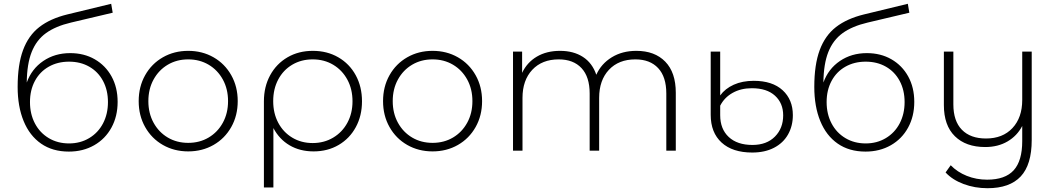

<svg xmlns="http://www.w3.org/2000/svg" viewBox="-20 -794 5564 1012"><path d="M479.5 -481.5C441.8 -503.2 398.7 -514 350 -514C296 -514 248.7 -500.2 208 -472.5C167.3 -444.8 138.3 -407 121 -359C121.7 -424.3 130.3 -478 147 -520C163.7 -562 188.8 -595.2 222.5 -619.5C256.2 -643.8 300 -662.3 354 -675L574 -727L566 -774L335 -718C275 -703.3 225.8 -681.2 187.5 -651.5C149.2 -621.8 120.5 -581.3 101.5 -530C82.5 -478.7 73 -414 73 -336C73 -267.3 83.5 -207.3 104.5 -156C125.5 -104.7 156.2 -65 196.5 -37C236.8 -9 285.7 5 343 5C393 5 437.5 -6.2 476.5 -28.5C515.5 -50.8 545.8 -81.8 567.5 -121.5C589.2 -161.2 600 -206.3 600 -257C600 -307.7 589.3 -352.3 568 -391C546.7 -429.7 517.2 -459.8 479.5 -481.5ZM450 -66C418.7 -47.3 383.3 -38 344 -38C304 -38 268.3 -47.3 237 -66C205.7 -84.7 181.3 -110.5 164 -143.5C146.7 -176.5 138 -214 138 -256C138 -298 146.7 -335.2 164 -367.5C181.3 -399.8 205.7 -424.8 237 -442.5C268.3 -460.2 304 -469 344 -469C384 -469 419.5 -460.2 450.5 -442.5C481.5 -424.8 505.7 -399.8 523 -367.5C540.3 -335.2 549 -298 549 -256C549 -214 540.3 -176.5 523 -143.5C505.7 -110.5 481.3 -84.7 450 -66Z M838.5 -30C878.2 -7.3 922.7 4 972 4C1021.3 4 1065.8 -7.3 1105.5 -30C1145.2 -52.7 1176.3 -84.2 1199 -124.5C1221.7 -164.8 1233 -210.3 1233 -261C1233 -311.7 1221.7 -357.2 1199 -397.5C1176.3 -437.8 1145.2 -469.3 1105.5 -492C1065.8 -514.7 1021.3 -526 972 -526C922.7 -526 878.2 -514.7 838.5 -492C798.8 -469.3 767.7 -437.8 745 -397.5C722.3 -357.2 711 -311.7 711 -261C711 -210.3 722.3 -164.8 745 -124.5C767.7 -84.2 798.8 -52.7 838.5 -30ZM1079.5 -69C1047.8 -50.3 1012 -41 972 -41C932 -41 896.2 -50.3 864.5 -69C832.8 -87.7 807.8 -113.7 789.5 -147C771.2 -180.3 762 -218.3 762 -261C762 -303.7 771.2 -341.7 789.5 -375C807.8 -408.3 832.8 -434.3 864.5 -453C896.2 -471.7 932 -481 972 -481C1012 -481 1047.8 -471.7 1079.5 -453C1111.2 -434.3 1136.2 -408.3 1154.5 -375C1172.8 -341.7 1182 -303.7 1182 -261C1182 -218.3 1172.8 -180.3 1154.5 -147C1136.2 -113.7 1111.2 -87.7 1079.5 -69Z M1763 -492C1723.7 -514.7 1679 -526 1629 -526C1579 -526 1534.5 -514.7 1495.5 -492C1456.5 -469.3 1426 -437.8 1404 -397.5C1382 -357.2 1371 -311.3 1371 -260V194H1421V-119C1441.7 -79.7 1470.2 -49.3 1506.5 -28C1542.8 -6.7 1585 4 1633 4C1682.3 4 1726.3 -7.3 1765 -30C1803.7 -52.7 1833.8 -84 1855.5 -124C1877.2 -164 1888 -209.3 1888 -260C1888 -311.3 1877 -357.2 1855 -397.5C1833 -437.8 1802.3 -469.3 1763 -492ZM1736 -68.5C1704 -49.5 1668 -40 1628 -40C1588 -40 1552.2 -49.5 1520.5 -68.5C1488.8 -87.5 1464.2 -113.7 1446.5 -147C1428.8 -180.3 1420 -218.3 1420 -261C1420 -303.7 1428.8 -341.7 1446.5 -375C1464.2 -408.3 1488.8 -434.3 1520.5 -453C1552.2 -471.7 1588 -481 1628 -481C1668.7 -481 1704.8 -471.5 1736.5 -452.5C1768.2 -433.5 1793 -407.3 1811 -374C1829 -340.7 1838 -302.7 1838 -260C1838 -218 1829 -180.3 1811 -147C1793 -113.7 1768 -87.5 1736 -68.5Z M2126.5 -30C2166.2 -7.3 2210.7 4 2260 4C2309.3 4 2353.8 -7.3 2393.5 -30C2433.2 -52.7 2464.3 -84.2 2487 -124.5C2509.7 -164.8 2521 -210.3 2521 -261C2521 -311.7 2509.7 -357.2 2487 -397.5C2464.3 -437.8 2433.2 -469.3 2393.5 -492C2353.8 -514.7 2309.3 -526 2260 -526C2210.7 -526 2166.2 -514.7 2126.5 -492C2086.8 -469.3 2055.7 -437.8 2033 -397.5C2010.3 -357.2 1999 -311.7 1999 -261C1999 -210.3 2010.3 -164.8 2033 -124.5C2055.7 -84.2 2086.8 -52.7 2126.5 -30ZM2367.5 -69C2335.8 -50.3 2300 -41 2260 -41C2220 -41 2184.2 -50.3 2152.5 -69C2120.8 -87.7 2095.8 -113.7 2077.5 -147C2059.2 -180.3 2050 -218.3 2050 -261C2050 -303.7 2059.2 -341.7 2077.5 -375C2095.8 -408.3 2120.8 -434.3 2152.5 -453C2184.2 -471.7 2220 -481 2260 -481C2300 -481 2335.8 -471.7 2367.5 -453C2399.2 -434.3 2424.2 -408.3 2442.5 -375C2460.8 -341.7 2470 -303.7 2470 -261C2470 -218.3 2460.8 -180.3 2442.5 -147C2424.2 -113.7 2399.2 -87.7 2367.5 -69Z M3486.5 -469C3449.5 -507 3398.7 -526 3334 -526C3284.7 -526 3241.5 -514.7 3204.5 -492C3167.5 -469.3 3140.3 -438.7 3123 -400C3109 -441.3 3085.5 -472.7 3052.5 -494C3019.5 -515.3 2979.3 -526 2932 -526C2884.7 -526 2843.8 -515.8 2809.5 -495.5C2775.2 -475.2 2749.3 -446.7 2732 -410V-522H2684V0H2734V-278C2734 -340 2751.2 -389.3 2785.5 -426C2819.8 -462.7 2866.3 -481 2925 -481C2976.3 -481 3016.3 -465.7 3045 -435C3073.7 -404.3 3088 -359.7 3088 -301V0H3138V-278C3138 -340 3155.2 -389.3 3189.5 -426C3223.8 -462.7 3270.3 -481 3329 -481C3380.3 -481 3420.3 -465.7 3449 -435C3477.7 -404.3 3492 -359.7 3492 -301V0H3542V-305C3542 -376.3 3523.5 -431 3486.5 -469Z M3783.5 -42.5C3821.8 -7.5 3875.7 10 3945 10C3989 10 4027.2 1.7 4059.5 -15C4091.8 -31.7 4116.5 -55 4133.5 -85C4150.5 -115 4159 -149 4159 -187C4159 -241.7 4141 -285.5 4105 -318.5C4069 -351.5 4018.3 -368 3953 -368C3913 -368 3877.8 -361.2 3847.5 -347.5C3817.2 -333.8 3793.3 -315 3776 -291V-522H3726V-189C3726 -126.3 3745.2 -77.5 3783.5 -42.5ZM4064.5 -74C4035.5 -44.7 3996 -30 3946 -30C3892.7 -30 3851 -44 3821 -72C3791 -100 3776 -138.3 3776 -187V-237C3790.7 -265.7 3812.5 -288.2 3841.5 -304.5C3870.5 -320.8 3904.3 -329 3943 -329C3995.7 -329 4036.3 -315.8 4065 -289.5C4093.7 -263.2 4108 -228.7 4108 -186C4108 -140.7 4093.5 -103.3 4064.5 -74Z M4678.5 -481.5C4640.8 -503.2 4597.7 -514 4549 -514C4495 -514 4447.7 -500.2 4407 -472.5C4366.3 -444.8 4337.3 -407 4320 -359C4320.7 -424.3 4329.3 -478 4346 -520C4362.7 -562 4387.8 -595.2 4421.5 -619.5C4455.2 -643.8 4499 -662.3 4553 -675L4773 -727L4765 -774L4534 -718C4474 -703.3 4424.8 -681.2 4386.5 -651.5C4348.2 -621.8 4319.5 -581.3 4300.5 -530C4281.5 -478.7 4272 -414 4272 -336C4272 -267.3 4282.5 -207.3 4303.5 -156C4324.5 -104.7 4355.2 -65 4395.5 -37C4435.8 -9 4484.7 5 4542 5C4592 5 4636.5 -6.2 4675.5 -28.5C4714.5 -50.8 4744.8 -81.8 4766.5 -121.5C4788.2 -161.2 4799 -206.3 4799 -257C4799 -307.7 4788.3 -352.3 4767 -391C4745.7 -429.7 4716.2 -459.8 4678.5 -481.5ZM4649 -66C4617.7 -47.3 4582.3 -38 4543 -38C4503 -38 4467.3 -47.3 4436 -66C4404.7 -84.7 4380.3 -110.5 4363 -143.5C4345.7 -176.5 4337 -214 4337 -256C4337 -298 4345.7 -335.2 4363 -367.5C4380.3 -399.8 4404.7 -424.8 4436 -442.5C4467.3 -460.2 4503 -469 4543 -469C4583 -469 4618.5 -460.2 4649.5 -442.5C4680.5 -424.8 4704.7 -399.8 4722 -367.5C4739.3 -335.2 4748 -298 4748 -256C4748 -214 4739.3 -176.5 4722 -143.5C4704.7 -110.5 4680.3 -84.7 4649 -66Z M5418 -522H5368V-267C5368 -205 5350.8 -155.7 5316.5 -119C5282.2 -82.3 5235.7 -64 5177 -64C5122.3 -64 5080 -79.3 5050 -110C5020 -140.7 5005 -185.3 5005 -244V-522H4955V-240C4955 -168.7 4974.3 -114 5013 -76C5051.7 -38 5105 -19 5173 -19C5217.7 -19 5256.8 -28.8 5290.5 -48.5C5324.2 -68.2 5350 -95.3 5368 -130V-50C5368 19.3 5353 70.5 5323 103.5C5293 136.5 5246.3 153 5183 153C5145 153 5109.3 146.3 5076 133C5042.7 119.7 5014.3 101 4991 77L4964 115C4988 141 5019.7 161.3 5059 176C5098.3 190.7 5140.3 198 5185 198C5263 198 5321.3 177.3 5360 136C5398.7 94.7 5418 30.7 5418 -56Z"/></svg>

Font: Montserrat Custom ExtraLight
Style: Regular
Weight: 300
Designer: Julieta Ulanovsky
Foundry: Julieta Ulanovsky
Version: Version 7.200